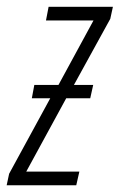

<svg xmlns="http://www.w3.org/2000/svg" viewBox="-54 -550 355 570"><path d="M-34.2 0 -26.9 -34.2 95.2 -258.3H40.5L47.9 -297.9H119.6L223.6 -489.3H82.5L90.3 -529.8H281.2L273.4 -494.1L165.5 -297.9H222.7L213.9 -258.3H142.6L23.9 -40.5H181.6L172.4 0Z"/></svg>

Font: Open Sans Condensed Light
Style: Italic
Weight: 300
Width: 3
Italic angle: -12°
Designer: Monotype Design Team
Foundry: Monotype Imaging Inc.
Version: Version 3.000; ttfautohint (v1.8.4)